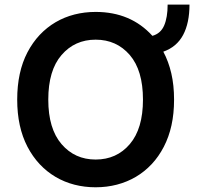

<svg xmlns="http://www.w3.org/2000/svg" viewBox="-20 -788 840 818"><path d="M96.9 -565Q119 -607.2 149.3 -639.4Q179.7 -671.5 217 -693.4Q254.3 -715.2 297.2 -726.2Q340.2 -737.2 387.4 -737.2Q536.9 -737.2 629.3 -635.3Q664.8 -645.2 679.5 -679.7Q694.2 -714.1 694.2 -768.5H787.3Q787.3 -690 760.1 -639Q733 -588.1 675.8 -567.8Q698.2 -525.9 709.9 -475.3Q721.6 -424.7 721.6 -363.6Q721.6 -304 710.6 -254.3Q699.6 -204.5 677.9 -162.6Q656.2 -120.7 626.1 -88.6Q595.9 -56.5 558.8 -34.6Q521.7 -12.8 478.3 -1.4Q435 9.9 387.4 9.9Q340.2 9.9 297.1 -1.2Q253.9 -12.4 216.8 -34.3Q179.7 -56.1 149.3 -88.4Q119 -120.7 96.9 -163Q53.3 -246.8 53.3 -363.6Q53.3 -481.5 96.9 -565ZM242.2 -174Q298.7 -108.3 387.4 -108.3Q476.9 -108.3 533 -174Q589.1 -239.7 589.1 -363.6Q589.1 -488.3 533 -553.6Q476.6 -619 387.4 -619Q298.7 -619 242.2 -553.6Q185.7 -488.3 185.7 -363.6Q185.7 -239.7 242.2 -174Z"/></svg>

Font: Inter P Semi Bold
Style: Regular
Weight: 600
Designer: Rasmus Andersson
Foundry: rsms
Version: Version 3.018;git-588b23468